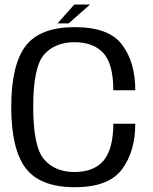

<svg xmlns="http://www.w3.org/2000/svg" viewBox="-20 -796 656 821"><path d="M299.5 4.5C396.5 4.5 464 -21 501.5 -72C539.5 -123 558.5 -188 558.5 -267H464.5C464.5 -195 450.5 -142.5 423 -109.5C395 -76.5 353.5 -60.5 298.5 -60.5C243 -60.5 199.5 -78.5 168.5 -114.5C137.5 -150.5 122 -225.5 122 -339C122 -452 137.5 -526.5 168 -562C199 -597.5 242.5 -615.5 298.5 -615.5C353.5 -615.5 395 -599.5 423 -568C451 -536 464.5 -483.5 464.5 -410H558.5C558.5 -490.5 539.5 -555.5 501.5 -605.5C464 -655.5 396.5 -680 299 -680C201 -680 131.5 -653.5 90 -600C49 -546.5 28 -459.5 28 -339C28 -218 49 -130.5 90 -76.5C131.5 -22.5 201.5 4.5 299.5 4.5ZM226 -696H273.5L365 -776.5H297.5Z"/></svg>

Font: Anybody
Style: Regular
Weight: 400
Designer: Tyler Finck
Foundry: Etcetera Type Company
Version: Version 1.110